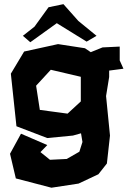

<svg xmlns="http://www.w3.org/2000/svg" viewBox="-20 -711 602 906"><path d="M495.1 -347.7V-377.9L562.5 -386.7L544.9 -425.8V-491.2L463.9 -487.3L408.2 -464.8L380.9 -483.4L253.9 -502.9L93.8 -467.8L31.2 -363.3L57.6 -115.2L203.1 -59.6L324.2 -71.3L362.3 -82L369.1 -41L354.5 4.9L294.9 39.1L215.8 43L170.9 6.8L203.1 -26.4L79.1 -80.1L27.3 14.6L54.7 130.9L222.7 174.8L350.6 155.3L444.3 111.3L484.4 60.5L499 -71.3L480.5 -257.8ZM219.7 -381.8 361.3 -348.6V-232.4L298.8 -174.8L168 -192.4L150.4 -306.6ZM87.9 -542 123 -511.7 248 -601.6 388.7 -514.6 435.5 -542 349.6 -612.3 279.3 -691.4 209 -676.8 142.6 -585Z"/></svg>

Font: MaokenAssortedSans-TC
Style: Regular
Weight: 500
Version: Version 0.83